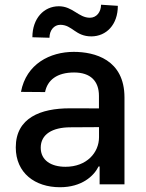

<svg xmlns="http://www.w3.org/2000/svg" viewBox="-20 -769 609 801"><path d="M230.1 12.1C320.3 12.1 371.1 -33.7 391.3 -74.6H395.6V0H499.3V-362.2C499.3 -521 374.3 -552.6 287.6 -552.6C188.9 -552.6 89.5 -502.5 67.5 -385.7L168 -384.9C177.9 -435 217.7 -466.6 289.1 -466.6C357.6 -466.6 392.8 -430.8 392.8 -369V-316.8L270.6 -317.1C150.6 -317.1 45.8 -278.1 45.8 -154.1C45.8 -46.9 126.4 12.1 230.1 12.1ZM115.1 -613.6 186.4 -611.5C186.4 -642.4 205.3 -665.5 231.5 -665.5C282 -665.5 294 -617.2 361.2 -617.2C423.3 -617.5 471.6 -665.5 471.6 -744.7L401.6 -749.3C401.3 -718.4 382.5 -695 355.1 -695C307.5 -695 283.4 -742.9 225.5 -742.9C163 -742.9 115.1 -692.1 115.1 -613.6ZM149.9 -152.7C149.9 -209.5 199.6 -237.6 273.1 -237.9L393.1 -238.6V-196.7C393.1 -132.1 341.6 -73.2 253.2 -73.2C193.2 -73.2 149.9 -100.1 149.9 -152.7Z"/></svg>

Font: Magic Ui Pro Medium
Style: Regular
Weight: 500
Designer: Stefan Endress, Andreas Faust
Version: Version 1.000;FEAKit 1.0